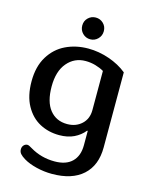

<svg xmlns="http://www.w3.org/2000/svg" viewBox="-133 -764 843 1084"><g transform="rotate(15 288.0 -222.5)"><path d="M227 -618Q227 -645 245.5 -663Q264 -681 290 -681Q316 -681 334.5 -663Q353 -645 353 -618Q353 -591 334.5 -572.5Q316 -554 290 -554Q264 -554 245.5 -572.5Q227 -591 227 -618ZM112 196Q92 184 82.5 173Q73 162 73 147Q73 132 82 122.5Q91 113 103 113Q108 113 115 116.5Q122 120 132 126Q196 164 274 164Q341 164 376 129.5Q411 95 411 33V-51H407Q383 -21 346.5 -3.5Q310 14 261 14Q198 14 146.5 -13.5Q95 -41 63.5 -98Q32 -155 32 -240Q32 -326 68 -385Q104 -444 163.5 -472.5Q223 -501 295 -501Q356 -501 417 -480Q478 -459 522 -423V16Q522 121 458.5 178.5Q395 236 278 236Q232 236 187 225Q142 214 112 196ZM406 -171V-400Q384 -413 356 -421Q328 -429 298 -429Q233 -429 191 -379.5Q149 -330 149 -241Q149 -151 186.5 -104.5Q224 -58 288 -58Q339 -58 372.5 -89Q406 -120 406 -171Z"/></g></svg>

Font: Maitree SemiBold
Style: Regular
Weight: 600
Designer: CadsonDemak Team
Foundry: CadsonDemak
Version: Version 1.001